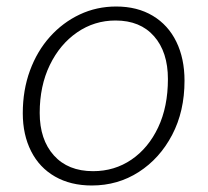

<svg xmlns="http://www.w3.org/2000/svg" viewBox="-20 -560 638 590"><path d="M262 10Q197 10 149 -17.5Q101 -45 75.5 -95.5Q50 -146 50 -212Q50 -283 72 -343Q94 -403 133.5 -447Q173 -491 225 -515.5Q277 -540 337 -540Q402 -540 449.5 -511.5Q497 -483 522 -431.5Q547 -380 547 -312Q547 -218 509 -145.5Q471 -73 406.5 -31.5Q342 10 262 10ZM266 -34Q332 -34 384 -69.5Q436 -105 466 -168.5Q496 -232 496 -317Q496 -400 453.5 -448.5Q411 -497 335 -497Q270 -497 217 -460.5Q164 -424 133 -360Q102 -296 102 -213Q102 -131 145.5 -82.5Q189 -34 266 -34Z"/></svg>

Font: Libre Franklin Thin ExtraLight
Style: Italic
Weight: 250
Italic angle: -8°
Version: Version 3.000